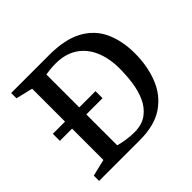

<svg xmlns="http://www.w3.org/2000/svg" viewBox="-150 -779 945 945"><g transform="rotate(-45 322.5 -306.0)"><path d="M38 0V-37L126 -58V-276H41V-325H126V-554L38 -575V-612H304Q413 -612 480 -575Q547 -538 577 -472Q607 -406 607 -319Q607 -232 578.5 -159Q550 -86 487.5 -43Q425 0 321 0ZM330 -46Q384 -46 418 -71.5Q452 -97 470 -137.5Q488 -178 494.5 -226Q501 -274 501 -319Q501 -391 477.5 -445.5Q454 -500 408 -530Q362 -560 296 -560Q273 -560 255 -558Q237 -556 225 -554V-325H338V-276H225V-61Q244 -55 274 -50.5Q304 -46 330 -46Z"/></g></svg>

Font: Manuale Medium
Style: Regular
Weight: 500
Designer: Eduardo Tunni / Pablo Cosgaya
Foundry: Eduardo Tunni / Pablo Cosgaya
Version: Version 1.002